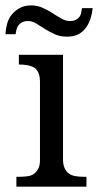

<svg xmlns="http://www.w3.org/2000/svg" viewBox="-41 -700 367 720"><path d="M32.2 -37.1Q48.3 -37.1 62.5 -39.1Q76.7 -41 86.4 -48.1Q96.2 -55.2 102.5 -67.4Q108.9 -79.6 108.9 -99.6V-394Q108.9 -415 102.5 -428.2Q96.2 -441.4 86.4 -447Q76.7 -452.6 62.5 -455.3Q48.3 -458 32.2 -458H29.8V-494.6H195.3V-104.5Q195.3 -82.5 201.4 -69.3Q207.5 -56.2 217.5 -49.1Q227.5 -42 241.5 -39.6Q255.4 -37.1 271.5 -37.1H283.2V0H20.5V-37.1ZM220.2 -621.1Q234.4 -621.1 242.7 -625.2Q251 -629.4 256.3 -636Q261.7 -642.6 263.2 -652.1Q264.6 -661.6 266.6 -669.4H306.6Q304.7 -649.9 298.6 -630.6Q292.5 -611.3 280.8 -595.5Q269 -579.6 252 -571Q234.9 -562.5 210.4 -562.5Q185.1 -562.5 165.3 -571.3Q145.5 -580.1 127.9 -591.1Q110.4 -602.1 95.2 -611.6Q80.1 -621.1 64.5 -621.1Q51.3 -621.1 42.5 -616.7Q33.7 -612.3 28.6 -605.7Q23.4 -599.1 21 -589.6Q18.6 -580.1 17.6 -571.8H-20.5Q-19.5 -591.8 -14.2 -611.3Q-8.8 -630.9 3.7 -646Q16.1 -661.1 33.9 -670.4Q51.8 -679.7 76.2 -679.7Q99.1 -679.7 119.6 -670.4Q140.1 -661.1 157.2 -649.9Q174.3 -638.7 190.2 -629.9Q206.1 -621.1 220.2 -621.1Z"/></svg>

Font: MUA Office
Style: Regular
Weight: 400
Designer: Khon Soe Zaw Thu
Foundry: Myanmar Unicode
Version: Version 2.10 June 24, 2017